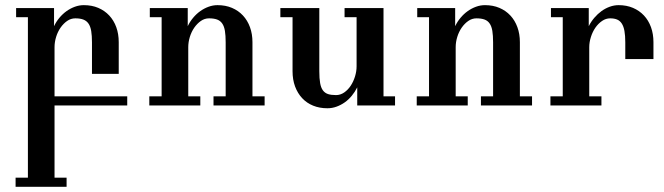

<svg xmlns="http://www.w3.org/2000/svg" viewBox="-20 -406 2556 739"><path d="M469.7 0H189.9V277.8H236.3V313H40V277.8H87.4V-339.8H42V-375H188V-305.2Q196.3 -322.8 208.7 -337.6Q221.2 -352.5 236.3 -363.3Q251.5 -374 268.3 -380.1Q285.2 -386.2 302.7 -386.2Q333.5 -386.2 358.2 -375.7Q382.8 -365.2 400.4 -346.4Q418 -327.6 427.5 -301.5Q437 -275.4 437 -243.7V-121.6H334V-243.2Q334 -268.6 331.1 -286.4Q328.1 -304.2 320.8 -314.9Q313.5 -325.7 301 -330.6Q288.6 -335.4 270 -335.4Q252.9 -335.4 238.5 -325.4Q224.1 -315.4 213.1 -299.6Q202.1 -283.7 196 -263.9Q189.9 -244.1 189.9 -224.1V-35.2H469.7Z M998.5 0H801.8V-35.2H848.6V-243.2Q848.6 -269.5 845.7 -287.1Q842.8 -304.7 835.4 -315.4Q828.1 -326.2 815.7 -330.8Q803.2 -335.4 784.7 -335.4Q767.6 -335.4 753.2 -325.4Q738.8 -315.4 727.8 -299.6Q716.8 -283.7 710.7 -263.9Q704.6 -244.1 704.6 -224.1V-35.2H751V0H554.7V-35.2H602.1V-339.8H556.6V-375H702.6V-305.2Q710.9 -322.8 723.4 -337.6Q735.8 -352.5 751 -363.3Q766.1 -374 783 -380.1Q799.8 -386.2 817.4 -386.2Q848.1 -386.2 872.8 -375.7Q897.5 -365.2 915 -346.4Q932.6 -327.6 942.1 -301.5Q951.7 -275.4 951.7 -243.7V-35.2H998.5Z M1500.5 0H1355V-69.8Q1346.2 -52.2 1334 -37.4Q1321.8 -22.5 1306.9 -12Q1292 -1.5 1275.1 4.6Q1258.3 10.7 1240.2 10.7Q1210 10.7 1185.3 0.7Q1160.6 -9.3 1143.1 -28.1Q1125.5 -46.9 1115.7 -73.2Q1106 -99.6 1106 -131.8V-339.8H1059.1V-375H1209V-132.3Q1209 -104 1212.2 -86.2Q1215.3 -68.4 1222.9 -58.1Q1230.5 -47.9 1242.7 -43.9Q1254.9 -40 1273.4 -40Q1290 -40 1304.7 -50Q1319.3 -60.1 1329.8 -75.9Q1340.3 -91.8 1346.4 -111.6Q1352.5 -131.3 1352.5 -150.9V-339.8H1306.2V-375H1456.1V-35.2H1500.5Z M2027.8 0H1831.1V-35.2H1877.9V-243.2Q1877.9 -269.5 1875 -287.1Q1872.1 -304.7 1864.7 -315.4Q1857.4 -326.2 1845 -330.8Q1832.5 -335.4 1814 -335.4Q1796.9 -335.4 1782.5 -325.4Q1768.1 -315.4 1757.1 -299.6Q1746.1 -283.7 1740 -263.9Q1733.9 -244.1 1733.9 -224.1V-35.2H1780.3V0H1584V-35.2H1631.3V-339.8H1585.9V-375H1731.9V-305.2Q1740.2 -322.8 1752.7 -337.6Q1765.1 -352.5 1780.3 -363.3Q1795.4 -374 1812.3 -380.1Q1829.1 -386.2 1846.7 -386.2Q1877.4 -386.2 1902.1 -375.7Q1926.8 -365.2 1944.3 -346.4Q1961.9 -327.6 1971.4 -301.5Q1981 -275.4 1981 -243.7V-35.2H2027.8Z M2495.1 -178.7H2386.7V-243.2Q2386.7 -269 2383.5 -286.6Q2380.4 -304.2 2373.3 -315.2Q2366.2 -326.2 2355.2 -330.8Q2344.2 -335.4 2328.6 -335.4Q2312 -335.4 2297.4 -325.4Q2282.7 -315.4 2271.7 -299.6Q2260.7 -283.7 2254.4 -263.7Q2248 -243.7 2248 -224.1V-35.2H2294.9V0H2098.6V-35.2H2146V-339.8H2100.6V-375H2246.1V-305.2Q2254.9 -322.8 2267.6 -337.6Q2280.3 -352.5 2295.2 -363.3Q2310.1 -374 2326.9 -380.1Q2343.8 -386.2 2361.3 -386.2Q2391.6 -386.2 2416.3 -375.7Q2440.9 -365.2 2458.5 -346.4Q2476.1 -327.6 2485.6 -301.5Q2495.1 -275.4 2495.1 -243.7Z"/></svg>

Font: Arian Grqi
Style: Italic
Weight: 400
Italic angle: -15°
Designer: Ruben Hakobyan (Tarumian)
Foundry: Ruben Hakobyan (Tarumian)
Version: Version 1.002